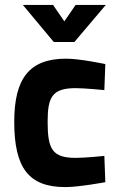

<svg xmlns="http://www.w3.org/2000/svg" viewBox="-20 -751 486 782"><path d="M283 -580 411 -731H288L242 -664L196 -731H73L199 -580ZM249 -512C100 -512 38 -432 38 -255C38 -67 97 11 246 11C302 11 409 -9 409 -9L405 -116C405 -116 327 -108 289 -108C193 -108 174 -143 174 -255C174 -355 192 -392 288 -392C326 -392 405 -384 405 -384L409 -490C409 -490 307 -512 249 -512Z"/></svg>

Font: RazerF5
Style: Bold
Weight: 700
Foundry: Razer Inc.
Version: Version 2